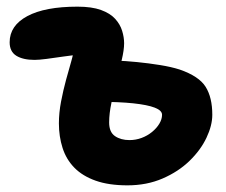

<svg xmlns="http://www.w3.org/2000/svg" viewBox="-20 -545 679 577"><path d="M363 12Q307 12 267.5 -2Q228 -16 203.5 -41Q179 -66 168 -100.5Q157 -135 157 -174Q157 -206 163.5 -240Q170 -274 178.5 -305Q187 -336 194.5 -362Q202 -388 202 -403L222 -381Q197 -379 170 -375Q143 -371 120 -368Q97 -365 84 -365Q49 -365 29 -377.5Q9 -390 9 -418Q9 -468 62 -496.5Q115 -525 213 -525Q256 -525 283.5 -515Q311 -505 326 -488.5Q341 -472 347 -452.5Q353 -433 353 -415Q353 -395 346 -365.5Q339 -336 330.5 -302.5Q322 -269 315 -236.5Q308 -204 308 -177Q308 -148 325.5 -136Q343 -124 369 -124Q388 -124 405.5 -130.5Q423 -137 437 -148.5Q451 -160 459 -173.5Q467 -187 467 -200Q467 -213 445 -221.5Q423 -230 380.5 -234.5Q338 -239 276 -239Q247 -239 224 -256.5Q201 -274 201 -303Q201 -333 222.5 -348.5Q244 -364 275 -364Q295 -364 325.5 -363Q356 -362 391.5 -358.5Q427 -355 461 -349.5Q495 -344 520 -336Q578 -316 598 -284Q618 -252 618 -200Q618 -168 600.5 -131Q583 -94 549.5 -61.5Q516 -29 468.5 -8.5Q421 12 363 12Z"/></svg>

Font: Shantell Sans
Style: Bold
Weight: 700
Designer: Stephen Nixon, Anya Danilova, Shantell Martin
Foundry: Arrow Type
Version: Version 1.011;[c5ecc13dd]